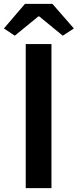

<svg xmlns="http://www.w3.org/2000/svg" viewBox="-38 -965 399 985"><path d="M94 0V-739H226V0ZM38 -782 -18 -819 90 -945H231L341 -819L284 -782L163 -881H159Z"/></svg>

Font: Noto Sans KR Thin SemiBold
Style: Regular
Weight: 600
Version: Version 2.004-H2;hotconv 1.0.118;makeotfexe 2.5.65603